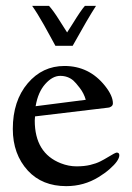

<svg xmlns="http://www.w3.org/2000/svg" viewBox="-20 -625 453 658"><path d="M90.1 -605H147.9Q163.6 -587.6 183.3 -555.8Q203.1 -523.9 210 -513.9Q217.3 -524.7 229.5 -544.4Q256.8 -588.9 271 -605H309.1Q281.2 -562 229 -468H169.9Q166.5 -474.1 151 -502.6Q135.5 -531 129.4 -541.7Q107.4 -580.6 90.1 -605ZM100.1 -226.1 99.1 -211.9Q99.1 -100.3 188.5 -65.4Q215.3 -54.9 242.2 -54.9Q269 -54.9 289.3 -59.8Q309.6 -64.7 323.4 -71.7Q337.2 -78.6 348.1 -85.4Q375.2 -102.1 379.9 -102.1Q388.9 -102.1 388.9 -93Q388.9 -84 380.6 -72Q372.3 -60.1 355.7 -45.5Q339.1 -31 317.9 -18.1Q267.6 12.9 207 12.9Q124.8 12.9 75.7 -40Q23.9 -96.4 23.9 -183.1Q23.9 -279.5 75.2 -339.8Q125.5 -398.9 200.9 -398.9Q285.4 -398.9 339.6 -331.1Q366.9 -296.9 366.9 -271Q366.9 -263.9 361.2 -260Q355.5 -256.1 351.1 -256.1ZM102.1 -261 273.9 -283Q267.6 -305.2 253.4 -323.6Q239.3 -342 231.4 -348.9Q212.6 -365 186.3 -365Q159.9 -365 135 -337Q110.1 -309.1 102.1 -261Z"/></svg>

Font: Linden Hill
Style: Regular
Weight: 400
Version: Version 1.202